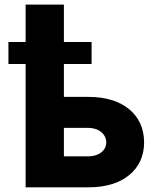

<svg xmlns="http://www.w3.org/2000/svg" viewBox="-20 -803 658 823"><path d="M372.6 -623V-528.8H253.9V-387.7H357.4Q469.7 -387.7 533.4 -335Q597.2 -282.2 597.7 -192.4Q597.2 -104.5 533.4 -52.2Q469.7 0 357.4 0H89.8V-528.8H16.1V-623H89.8V-783.2H253.9V-623ZM253.9 -132.8H357.4Q391.6 -132.8 413.3 -149.4Q435.1 -166 435.5 -192.4Q435.1 -219.7 413.3 -237.3Q391.6 -254.9 357.4 -254.9H253.9Z"/></svg>

Font: Inter Tight ExtraBold
Style: Regular
Weight: 800
Designer: Rasmus Andersson
Foundry: rsms
Version: Version 3.004; ttfautohint (v1.8.4.7-5d5b)